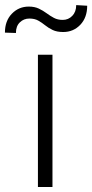

<svg xmlns="http://www.w3.org/2000/svg" viewBox="-69 -747 369 767"><path d="M140.6 -528.3V0H82.5V-528.3ZM235.4 -726.6 279.3 -724.1Q279.3 -676.8 251.7 -647.9Q224.1 -619.1 183.6 -619.1Q158.2 -619.1 141.4 -627.2Q124.5 -635.3 111.3 -646Q98.1 -656.7 83.7 -664.8Q69.3 -672.9 48.3 -672.9Q25.9 -672.9 10.3 -657.7Q-5.4 -642.6 -5.4 -615.2L-49.3 -616.7Q-49.3 -663.6 -21.7 -692.1Q5.9 -720.7 45.9 -720.7Q69.3 -720.7 86.2 -712.6Q103 -704.6 117.2 -694.1Q131.3 -683.6 146.5 -675.5Q161.6 -667.5 181.6 -667.5Q204.1 -667.5 219.7 -683.6Q235.4 -699.7 235.4 -726.6Z"/></svg>

Font: Vazirmatn UI ExtraLight
Style: Regular
Weight: 200
Designer: Saber Rastikerdar
Foundry: Saber Rastikerdar
Version: Version 33.003